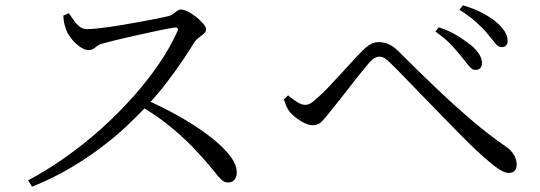

<svg xmlns="http://www.w3.org/2000/svg" viewBox="-20 -722 2040 725"><path d="M86 -41Q156 -78 225.5 -127Q295 -176 359 -233Q423 -290 479 -352.5Q535 -415 579 -479Q623 -543 650 -604Q657 -620 638 -618Q612 -614 575 -606Q538 -598 499.5 -589.5Q461 -581 427.5 -573Q394 -565 373 -559Q358 -556 349 -549.5Q340 -543 333 -538Q326 -533 314 -533Q300 -533 283 -544.5Q266 -556 252.5 -572.5Q239 -589 233 -602Q229 -611 224.5 -626.5Q220 -642 219 -663L240 -672Q249 -660 258.5 -645.5Q268 -631 280.5 -621.5Q293 -612 309 -612Q325 -612 356 -615.5Q387 -619 424.5 -625Q462 -631 500 -638Q538 -645 569 -651Q600 -657 616 -661Q627 -664 634.5 -670Q642 -676 649 -681Q656 -686 663 -686Q674 -686 690 -678Q706 -670 721.5 -657.5Q737 -645 747.5 -632.5Q758 -620 758 -612Q758 -602 750 -595Q742 -588 732 -581Q722 -574 715 -564Q698 -536 671.5 -496.5Q645 -457 611.5 -413Q578 -369 539 -327Q505 -290 460.5 -248Q416 -206 361 -164.5Q306 -123 241 -85Q176 -47 101 -17ZM840 -33Q827 -33 815.5 -44Q804 -55 788.5 -75Q773 -95 746 -125Q711 -165 674.5 -199Q638 -233 597.5 -264Q557 -295 507 -323L527 -347Q590 -320 651.5 -285.5Q713 -251 763.5 -213.5Q814 -176 844 -139.5Q874 -103 874 -70Q874 -55 866 -44Q858 -33 840 -33Z M1874 -544Q1862 -544 1851.5 -557Q1841 -570 1823 -592Q1805 -614 1778.5 -638Q1752 -662 1715 -685L1728 -702Q1772 -689 1802.5 -672.5Q1833 -656 1851 -641Q1897 -603 1897 -568Q1897 -557 1891 -550.5Q1885 -544 1874 -544ZM1775 -458Q1763 -458 1752 -471.5Q1741 -485 1724 -506Q1706 -529 1684 -552.5Q1662 -576 1624 -603L1637 -619Q1679 -605 1709 -586Q1739 -567 1759 -551Q1802 -514 1800 -481Q1799 -470 1792.5 -464Q1786 -458 1775 -458ZM1901 -69Q1880 -69 1844 -97.5Q1808 -126 1757 -175Q1739 -193 1709.5 -222.5Q1680 -252 1646 -287.5Q1612 -323 1576.5 -359Q1541 -395 1510 -427.5Q1479 -460 1456 -482Q1442 -497 1432 -502.5Q1422 -508 1412 -508Q1404 -508 1395 -503Q1386 -498 1374 -485Q1362 -471 1343 -447.5Q1324 -424 1303 -397Q1282 -370 1262 -344.5Q1242 -319 1228 -302Q1210 -279 1196 -264Q1182 -249 1161 -249Q1142 -249 1116.5 -264.5Q1091 -280 1075 -298Q1067 -308 1061.5 -320.5Q1056 -333 1052 -347L1068 -362Q1086 -346 1103 -336Q1120 -326 1132 -326Q1143 -326 1154 -332.5Q1165 -339 1179 -353Q1197 -368 1219.5 -392Q1242 -416 1266 -442Q1290 -468 1310.5 -490.5Q1331 -513 1344 -526Q1359 -542 1375 -552.5Q1391 -563 1410 -563Q1429 -563 1448 -555Q1467 -547 1489 -524Q1552 -461 1621.5 -394.5Q1691 -328 1760 -269Q1829 -210 1891 -168Q1909 -156 1920 -138Q1931 -120 1931 -101Q1931 -86 1923.5 -77.5Q1916 -69 1901 -69Z"/></svg>

Font: Noto Serif TC
Style: Regular
Weight: 400
Designer: Ryoko NISHIZUKA  (kana & ideographs); Frank Grießhammer (Latin, Greek & Cyrillic); Wenlong ZHANG  (bopomofo); Sandoll Co
Foundry: Adobe
Version: Version 2.003-H1;hotconv 1.1.1;makeotfexe 2.6.0